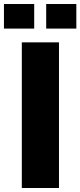

<svg xmlns="http://www.w3.org/2000/svg" viewBox="-33 -941 402 961"><path d="M-13.2 -797.9V-920.9H138.2V-797.9ZM198.2 -797.9V-920.9H349.1V-797.9ZM76.2 0V-729H262.2V0Z"/></svg>

Font: Hubot Sans Expanded
Style: Bold
Weight: 700
Width: 7
Designer: Deni Anggara
Foundry: GitHub
Version: Version 1.001;gftools[0.9.31]